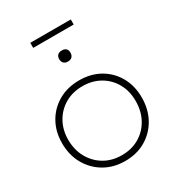

<svg xmlns="http://www.w3.org/2000/svg" viewBox="-204 -985 1023 1117"><g transform="rotate(-30 307.5 -426.0)"><path d="M308 10Q230 10 169.5 -25.5Q109 -61 74.5 -122.5Q40 -184 40 -263Q40 -341 74.5 -401.5Q109 -462 169.5 -496.5Q230 -531 308 -531Q387 -531 447 -496.5Q507 -462 541 -401.5Q575 -341 575 -263Q575 -184 541 -122.5Q507 -61 447 -25.5Q387 10 308 10ZM308 -29Q374 -29 425 -59Q476 -89 505 -142Q534 -195 534 -263Q534 -330 505 -381.5Q476 -433 425 -462.5Q374 -492 308 -492Q242 -492 191 -462.5Q140 -433 110.5 -381Q81 -329 81 -263Q81 -195 110.5 -142Q140 -89 191 -59Q242 -29 308 -29ZM308 -658Q289 -658 279.5 -668.5Q270 -679 270 -695Q270 -712 279.5 -722Q289 -732 308 -732Q346 -732 346 -695Q346 -679 336.5 -668.5Q327 -658 308 -658ZM172 -828V-862H444V-828Z"/></g></svg>

Font: Readex Pro Light
Style: Regular
Weight: 300
Designer: Bonnie Shaver-Troup, Thomas Jockin
Foundry: Lexend
Version: Version 1.200; ttfautohint (v1.8.3)